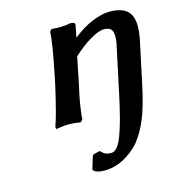

<svg xmlns="http://www.w3.org/2000/svg" viewBox="-103 -529 792 859"><g transform="rotate(-15 293.5 -99.5)"><path d="M436 -370.1Q412.1 -370.1 371.3 -346.2Q330.6 -322.3 285.2 -279.8L290 -283.2Q288.6 -275.9 280.5 -238Q272.5 -200.2 269 -180.2Q258.3 -131.3 254.2 -111.3Q250 -91.3 245.4 -61.3Q240.7 -31.2 238.8 -4.9L229 4.9Q197.3 0 176.8 0Q151.4 0 115.2 5.9L113.8 -3.9Q132.3 -54.7 161.1 -182.1Q162.6 -189.9 166.5 -207.8Q170.4 -225.6 171.9 -234.9Q199.7 -369.1 202.1 -422.9L210.9 -432.1Q258.8 -426.8 297.9 -435.1Q311.5 -435.1 315.9 -431.4Q320.3 -427.7 318.8 -418.9Q316.9 -409.7 313.5 -391.6Q310.1 -373.5 308.1 -365.2Q355 -403.3 400.9 -421.6Q446.8 -439.9 479 -439.9Q535.6 -439.9 561.3 -416.7Q586.9 -393.6 586.9 -345.2Q586.9 -316.9 579.1 -278.8L539.1 -90.8Q518.6 7.3 495.4 63.7Q472.2 120.1 439.9 160.2Q408.7 195.8 366.2 218.5Q323.7 241.2 276.9 241.2Q236.3 241.2 224.1 224.1Q226.1 215.3 241.2 168Q241.2 167 245.1 159.2L276.9 150.9Q289.6 163.6 299.6 168.2Q309.6 172.9 326.2 172.9Q355.5 172.9 378.9 110.1Q402.3 47.4 426.8 -68.8L471.2 -276.9Q478 -303.7 478 -325.2Q478 -351.1 467.8 -360.6Q457.5 -370.1 436 -370.1Z"/></g></svg>

Font: Linear Smooth
Style: Bold Italic
Weight: 700
Designer: Philipp H. Poll, Flanker
Foundry: Philipp H. Poll, reworked by Flanker
Version: Version 1.061 | FøM Fix